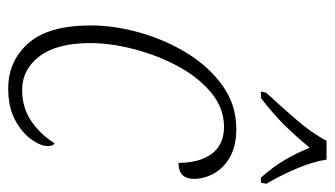

<svg xmlns="http://www.w3.org/2000/svg" viewBox="-194 -612 816 468"><g transform="rotate(90 214.0 -378.0)"><path d="M196 10Q129 10 85.5 -39Q42 -88 42 -191Q42 -249 59.5 -311Q77 -373 110 -426.5Q143 -480 189.5 -513Q236 -546 294 -546Q335 -546 362 -531Q389 -516 402.5 -492Q416 -468 416 -443Q416 -405 377 -405Q377 -456 355 -486Q333 -516 289 -516Q243 -516 205 -484Q167 -452 140.5 -402Q114 -352 99.5 -295.5Q85 -239 85 -190Q85 -109 117 -66.5Q149 -24 199 -24Q244 -24 277 -47.5Q310 -71 329 -103Q336 -100 336 -87Q336 -69 319.5 -46Q303 -23 272 -6.5Q241 10 196 10ZM206 -619Q236 -651 271 -691.5Q306 -732 323 -766H369Q374 -732 392 -690.5Q410 -649 428 -619L425 -606H413Q387 -635 370 -664Q353 -693 340 -725Q314 -693 286 -664.5Q258 -636 219 -606H203Z"/></g></svg>

Font: Noto Serif SemiCondensed ExtraLight
Style: Italic
Weight: 200
Width: 4
Italic angle: -12°
Designer: Monotype Design Team
Foundry: Monotype Imaging Inc.
Version: Version 2.013